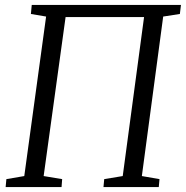

<svg xmlns="http://www.w3.org/2000/svg" viewBox="-20 -763 758 783"><path d="M3 0 6 -32.5 79 -45 168 -695.5 106 -706 109.5 -743H718L713.5 -706L645.5 -695.5L558.5 -45L630.5 -32.5L627.5 0H402L405 -32.5L480.5 -45L567.5 -693.5H247.5L158 -45L233.5 -32.5L231 0Z"/></svg>

Font: Merriweather 36pt Light
Style: Italic
Weight: 300
Italic angle: -7.8°
Version: Version 2.101